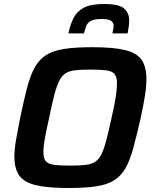

<svg xmlns="http://www.w3.org/2000/svg" viewBox="-20 -932 773 960"><path d="M324 8Q219 8 160 -6Q101 -20 76.5 -54Q52 -88 52 -149Q52 -186 60.5 -234.5Q69 -283 82 -348Q100 -435 116 -495.5Q132 -556 154 -595.5Q176 -635 211 -657Q246 -679 301.5 -687.5Q357 -696 441 -696Q545 -696 604 -682Q663 -668 687.5 -633.5Q712 -599 712 -538Q712 -500 704.5 -452Q697 -404 683 -340Q663 -253 646.5 -192Q630 -131 608 -92Q586 -53 551.5 -31Q517 -9 462 -0.5Q407 8 324 8ZM331 -104Q375 -104 404.5 -107Q434 -110 453.5 -121.5Q473 -133 486 -158.5Q499 -184 511 -229Q523 -274 538 -344Q552 -404 558.5 -445.5Q565 -487 565 -515Q565 -548 552 -562.5Q539 -577 510 -580.5Q481 -584 433 -584Q388 -584 358.5 -581Q329 -578 309.5 -566.5Q290 -555 277 -529.5Q264 -504 252 -459Q240 -414 226 -344Q212 -282 204.5 -240.5Q197 -199 197 -172Q197 -139 210 -125Q223 -111 252.5 -107.5Q282 -104 331 -104ZM322 -765Q331 -808 347.5 -841.5Q364 -875 399.5 -893.5Q435 -912 502 -912Q575 -912 600.5 -889.5Q626 -867 626 -829Q626 -814 623.5 -798Q621 -782 618 -765H542Q544 -775 546 -784.5Q548 -794 548 -802Q548 -819 535.5 -828Q523 -837 488 -837Q453 -837 436 -828.5Q419 -820 412 -803.5Q405 -787 400 -765Z"/></svg>

Font: Saira SemiBold
Style: Italic
Weight: 600
Italic angle: -12°
Designer: Hector Gatti with collaboration of the Omnibus-Type team
Foundry: Omnibus-Type
Version: Version 1.100; ttfautohint (v1.8.3)